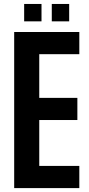

<svg xmlns="http://www.w3.org/2000/svg" viewBox="-20 -964 454 984"><path d="M52.7 0V-800H386.5V-686.3H181.2V-462.4H376.5V-348.9H181.2V-113.7H386.5V0ZM245.4 -854.6V-943.7H334.5V-854.6ZM103.8 -854.6V-943.7H192.7V-854.6Z"/></svg>

Font: Big Shoulders Thin
Style: Regular
Weight: 100
Version: Version 2.002